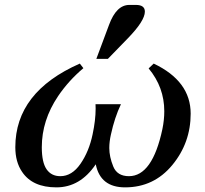

<svg xmlns="http://www.w3.org/2000/svg" viewBox="-20 -767 850 796"><path d="M498.5 9.8Q396 9.8 377 -85.9Q312.5 9.8 213.9 9.8Q114.7 9.8 71.8 -54.2Q43.5 -95.2 43.5 -156.7Q43.5 -385.7 311 -503.4L325.7 -484.4Q264.2 -432.6 220.7 -368.2Q153.3 -268.1 153.3 -156.7Q153.3 -93.8 173.1 -65.2Q192.9 -36.6 230 -36.6Q278.3 -36.6 313.7 -87.9Q349.1 -139.2 363.8 -209.5Q376.5 -268.6 376.5 -316.9L376 -335H481.4Q455.1 -279.8 439.9 -209.5Q433.1 -179.7 433.1 -153.3Q433.1 -117.2 449.5 -76.9Q465.8 -36.6 514.6 -36.6Q611.8 -36.6 653.3 -231.9Q661.1 -270 661.1 -305.7Q661.1 -405.3 596.2 -483.4L617.2 -503.4Q770.5 -430.7 770.5 -295.9Q770.5 -174.8 694.1 -82.5Q617.7 9.8 498.5 9.8ZM427.2 -522.9H379.4L432.1 -664.1Q462.4 -746.6 516.1 -746.6H543.5Q580.6 -746.6 580.6 -718.8Q580.6 -680.7 509.8 -607.9Z"/></svg>

Font: Munson
Style: Italic
Weight: 400
Italic angle: -12°
Designer: Paul James MIller
Foundry: High-Logic / Made with FontCreator
Version: Version 2.10;May 5, 2019;FontCreator 11.5.0.2430 64-bit